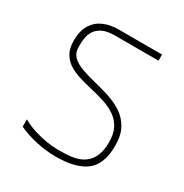

<svg xmlns="http://www.w3.org/2000/svg" viewBox="-190 -989 1092 1139"><g transform="rotate(30 356.5 -420.0)"><path d="M349 0Q285 0 217 -14.5Q149 -29 91 -56V-106Q130 -84 174 -70Q218 -56 262 -49Q306 -42 342 -42Q368 -42 399.5 -43.5Q431 -45 463 -53Q495 -61 521.5 -81Q548 -101 564.5 -137.5Q581 -174 581 -232Q581 -291 560.5 -328.5Q540 -366 505.5 -389.5Q471 -413 428 -427Q385 -441 339.5 -451.5Q294 -462 251 -474.5Q208 -487 173.5 -507.5Q139 -528 118.5 -562Q98 -596 98 -650Q98 -719 124.5 -760.5Q151 -802 195.5 -821Q240 -840 294 -840H593V-798H294Q245 -798 215 -784.5Q185 -771 169.5 -750Q154 -729 148.5 -705.5Q143 -682 142.5 -662.5Q142 -643 142 -632Q142 -590 168 -565.5Q194 -541 237 -526Q280 -511 331.5 -498.5Q383 -486 434 -469.5Q485 -453 528 -425Q571 -397 597 -350.5Q623 -304 623 -232Q623 -105 554.5 -52.5Q486 0 349 0Z"/></g></svg>

Font: Matangi Light
Style: Regular
Weight: 300
Designer: Prashant Pant
Foundry: The Graphic Ant
Version: Version 3.002